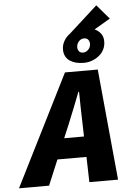

<svg xmlns="http://www.w3.org/2000/svg" viewBox="-115 -1072 780 1120"><g transform="rotate(-5 275.0 -512.0)"><path d="M270 -344 238 -268H354L352 -344Q350 -391 349.5 -436Q349 -481 348 -530H344Q326 -484 308 -438Q290 -392 270 -344ZM-50 0 276 -650H468L530 0H362L358 -148H188L126 0ZM390 -696Q367 -696 346.5 -701Q326 -706 310 -716.5Q294 -727 285 -744Q276 -761 276 -784Q276 -810 289 -833Q302 -856 324 -872L492 -1024L564 -940L470 -885Q492 -875 506 -856.5Q520 -838 520 -810Q520 -786 510 -765Q500 -744 482 -729Q464 -714 440.5 -705Q417 -696 390 -696ZM392 -756Q409 -756 422.5 -770Q436 -784 436 -804Q436 -818 428 -828Q420 -838 404 -838Q385 -838 372.5 -823Q360 -808 360 -790Q360 -776 368 -766Q376 -756 392 -756Z"/></g></svg>

Font: Source Code Pro Black
Style: Italic
Weight: 900
Italic angle: -11°
Monospace: yes
Designer: Paul D. Hunt, Teo Tuominen
Foundry: Adobe Systems Incorporated
Version: Version 1.050;PS 1.000;hotconv 16.6.51;makeotf.lib2.5.65220